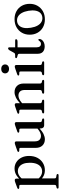

<svg xmlns="http://www.w3.org/2000/svg" viewBox="1048 -1782 967 3102"><g transform="rotate(-90 1531.0 -230.5)"><path d="M196.5 -450V-388.5L200.5 -380V166Q200.5 179 205.5 185.8Q210.5 192.5 220 194.5L254 200Q263 202 267.2 206.2Q271.5 210.5 271.5 217Q271.5 224.5 266 228.8Q260.5 233 249 233H57Q46 233 40.8 228.8Q35.5 224.5 35.5 217Q35.5 211 39.5 206.8Q43.5 202.5 52 200L76 195Q85.5 192.5 90.5 186Q95.5 179.5 95.5 166V-380Q95.5 -391 91.8 -396Q88 -401 79.5 -402L45.5 -403Q37.5 -404.5 33.8 -408Q30 -411.5 30 -417Q30 -423.5 34.2 -427.2Q38.5 -431 49 -435L130 -465Q144.5 -470.5 154 -472.8Q163.5 -475 171 -475Q184 -475 190.2 -468.2Q196.5 -461.5 196.5 -450ZM176.5 -332 160.5 -357.5Q199 -415 249.5 -446.8Q300 -478.5 359.5 -478.5Q418 -478.5 464 -448.5Q510 -418.5 536.5 -365.8Q563 -313 563 -244.5Q563 -165.5 532 -108Q501 -50.5 448.5 -19.5Q396 11.5 332 11.5Q272.5 11.5 226.2 -17.2Q180 -46 152 -99.5L176 -124Q201.5 -79.5 237.2 -56.2Q273 -33 313.5 -33Q353.5 -33 385 -54.8Q416.5 -76.5 434.8 -120.8Q453 -165 453 -232Q453 -296 435.5 -338.8Q418 -381.5 387.5 -403.2Q357 -425 318 -425Q278.5 -425 242.5 -401.8Q206.5 -378.5 176.5 -332Z M1007.5 -56.5V-90L1004.5 -93V-379.5Q1004.5 -390.5 1000.8 -395.5Q997 -400.5 988.5 -401.5L954.5 -402.5Q946.5 -404 942.8 -407.5Q939 -411 939 -416.5Q939 -423 943.2 -427Q947.5 -431 958 -434.5L1042.5 -464Q1058 -469.5 1067.5 -472Q1077 -474.5 1084.5 -474.5Q1097 -474.5 1103.2 -467.8Q1109.5 -461 1109.5 -449.5V-67.5Q1109.5 -54 1114.2 -47.2Q1119 -40.5 1129 -38L1152 -33Q1160.5 -30.5 1164.8 -26.5Q1169 -22.5 1169 -16Q1169 -8.5 1163.5 -4.2Q1158 0 1147 0H1057.5Q1034.5 0 1021 -15Q1007.5 -30 1007.5 -56.5ZM693.5 -135.5V-379.5Q693.5 -390.5 689.8 -395.5Q686 -400.5 677.5 -401.5L643.5 -402.5Q635.5 -404 631.8 -407.5Q628 -411 628 -416.5Q628 -423 632.2 -427Q636.5 -431 647 -434.5L731.5 -464Q747.5 -470 757 -472.2Q766.5 -474.5 773 -474.5Q785.5 -474.5 792 -467.8Q798.5 -461 798.5 -449.5V-151.5Q798.5 -101 822.8 -76.2Q847 -51.5 887 -51.5Q912 -51.5 940.5 -64.5Q969 -77.5 1001.5 -105L1022.5 -123L1041.5 -104L1020 -85Q961 -31.5 916.8 -10Q872.5 11.5 832 11.5Q769.5 11.5 731.5 -28Q693.5 -67.5 693.5 -135.5Z M1415 -449.5V-67.5Q1415 -54 1420 -47.5Q1425 -41 1434.5 -38L1457.5 -33Q1472.5 -28 1472.5 -16.5Q1472.5 0 1450 0H1271.5Q1260.5 0 1255.2 -4.2Q1250 -8.5 1250 -16Q1250 -22 1254 -26.2Q1258 -30.5 1266.5 -33L1290.5 -38Q1300.5 -41 1305.5 -47.5Q1310.5 -54 1310.5 -67V-380Q1310.5 -391 1306.8 -395.8Q1303 -400.5 1294.5 -401.5L1260.5 -403Q1252 -404 1248.5 -407.5Q1245 -411 1245 -417Q1245 -423 1249 -427.2Q1253 -431.5 1264 -435L1348.5 -464.5Q1363.5 -470 1373 -472.5Q1382.5 -475 1390.5 -475Q1402.5 -475 1408.8 -468.2Q1415 -461.5 1415 -449.5ZM1401 -344 1382 -363 1404 -382Q1463 -435.5 1507.8 -457Q1552.5 -478.5 1593.5 -478.5Q1656 -478.5 1694.5 -439.2Q1733 -400 1733 -332V-69.5Q1733 -55 1738.8 -47.8Q1744.5 -40.5 1754.5 -38L1776 -33Q1784.5 -30.5 1788.5 -26.2Q1792.5 -22 1792.5 -16Q1792.5 -8.5 1787.2 -4.2Q1782 0 1771 0H1591.5Q1569 0 1569 -16.5Q1569 -28 1584 -33L1608 -38Q1618.5 -41 1623.5 -48.2Q1628.5 -55.5 1628.5 -69.5V-316Q1628.5 -366 1603.8 -390.8Q1579 -415.5 1538 -415.5Q1513 -415.5 1484 -403Q1455 -390.5 1422.5 -362.5Z M2032.5 -449.5V-67.5Q2032.5 -54 2037.2 -47.2Q2042 -40.5 2052 -38L2075 -33Q2083.5 -30.5 2087.8 -26.5Q2092 -22.5 2092 -16Q2092 -8.5 2086.5 -4.2Q2081 0 2070 0H1888.5Q1877.5 0 1872.2 -4.2Q1867 -8.5 1867 -16Q1867 -22 1871 -26.2Q1875 -30.5 1883.5 -33L1908 -38Q1917.5 -41 1922.5 -47.5Q1927.5 -54 1927.5 -67V-380Q1927.5 -391 1923.8 -395.8Q1920 -400.5 1911.5 -401.5L1877.5 -403Q1869.5 -404 1865.8 -407.5Q1862 -411 1862 -417Q1862 -423 1866.2 -427.2Q1870.5 -431.5 1881 -435L1965.5 -464.5Q1981.5 -470 1990.8 -472.5Q2000 -475 2007 -475Q2019.5 -475 2026 -468.2Q2032.5 -461.5 2032.5 -449.5ZM1969 -567.5Q1937 -567.5 1917 -585.2Q1897 -603 1897 -631Q1897 -659 1917 -676.5Q1937 -694 1969 -694Q2001.5 -694 2021.5 -676.5Q2041.5 -659 2041.5 -631Q2041.5 -603 2021.5 -585.2Q2001.5 -567.5 1969 -567.5Z M2191.5 -428 2164 -435Q2152 -438.5 2147.5 -442.8Q2143 -447 2143 -453Q2143 -460.5 2148.2 -464.5Q2153.5 -468.5 2162.5 -468.5H2195Q2207.5 -468.5 2215.5 -472.5Q2223.5 -476.5 2229.5 -487.5L2271 -561.5Q2278 -572.5 2285.2 -577.5Q2292.5 -582.5 2300.5 -582.5Q2309 -582.5 2313.5 -577.2Q2318 -572 2318 -562.5V-122.5Q2318 -88 2332.2 -70Q2346.5 -52 2372 -52Q2390 -52 2400.2 -58Q2410.5 -64 2416.2 -72Q2422 -80 2427.2 -86.2Q2432.5 -92.5 2440 -93.5Q2446.5 -93.5 2449.8 -89.5Q2453 -85.5 2453 -77Q2452.5 -55 2437.2 -35.5Q2422 -16 2395 -3.8Q2368 8.5 2333.5 8.5Q2278 8.5 2245.8 -20Q2213.5 -48.5 2213.5 -106V-400Q2213.5 -412 2208.5 -418.2Q2203.5 -424.5 2191.5 -428ZM2271.5 -430V-468.5H2428.5Q2438.5 -468.5 2443.8 -464.8Q2449 -461 2449 -453.5Q2449 -443.5 2438.8 -436.8Q2428.5 -430 2406.5 -430Z M2773 -478.5Q2846 -478.5 2902 -447.2Q2958 -416 2989.2 -360.5Q3020.5 -305 3020.5 -232.5Q3020.5 -162.5 2988.5 -107.2Q2956.5 -52 2900.2 -20.2Q2844 11.5 2769.5 11.5Q2696.5 11.5 2640.8 -19.8Q2585 -51 2553.5 -106.5Q2522 -162 2522 -234Q2522 -305 2554 -360Q2586 -415 2642.2 -446.8Q2698.5 -478.5 2773 -478.5ZM2807.5 -30Q2849 -36 2875.2 -64Q2901.5 -92 2910.2 -140Q2919 -188 2908.5 -253Q2897.5 -318.5 2873 -361.5Q2848.5 -404.5 2813 -423.8Q2777.5 -443 2735 -437Q2693.5 -431 2667.2 -402.8Q2641 -374.5 2632.2 -326.8Q2623.5 -279 2634.5 -214Q2645 -149 2669.8 -105.8Q2694.5 -62.5 2729.8 -43.2Q2765 -24 2807.5 -30Z"/></g></svg>

Font: Fraunces 20pt
Style: Regular
Weight: 400
Version: Version 1.000;[b76b70a41]